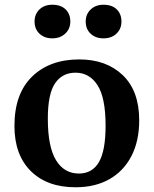

<svg xmlns="http://www.w3.org/2000/svg" viewBox="-20 -777 650 811"><path d="M299 14Q179 14 110 -54.5Q41 -123 41 -245Q41 -381 115.5 -453.5Q190 -526 315 -526Q429 -526 498.5 -459.5Q568 -393 568 -269Q568 -181 535 -117.5Q502 -54 442 -20Q382 14 299 14ZM313 -44Q370 -44 398 -92.5Q426 -141 426 -246Q426 -364 392 -417Q358 -470 299 -470Q243 -470 212.5 -425Q182 -380 182 -276Q182 -157 216.5 -100.5Q251 -44 313 -44ZM417 -615Q384 -615 363 -634.5Q342 -654 342 -686Q342 -717 363 -737Q384 -757 417 -757Q453 -757 473 -737.5Q493 -718 493 -686Q493 -655 472 -635Q451 -615 417 -615ZM201 -615Q168 -615 147 -634.5Q126 -654 126 -686Q126 -717 146.5 -737Q167 -757 201 -757Q237 -757 257 -737.5Q277 -718 277 -686Q277 -655 255.5 -635Q234 -615 201 -615Z"/></svg>

Font: Literata 36pt SemiBold
Style: Regular
Weight: 600
Designer: Latin by Veronika Burian and Jose Scaglione. Greek by Irene Vlachou. Cyrillic by Vera Evstafieva.
Foundry: TypeTogether
Version: Version 3.002